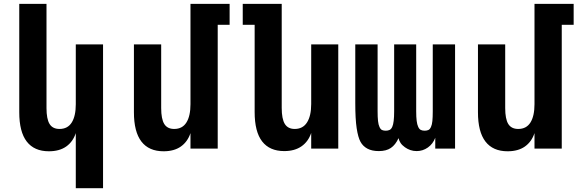

<svg xmlns="http://www.w3.org/2000/svg" viewBox="-20 -780 3050 1008"><path d="M377.9 -81.1Q362.8 -35.6 327.4 -10.7Q292 14.2 236.8 14.2Q159.7 14.2 120.4 -36.9Q81.1 -87.9 81.1 -190.9V-759.8H224.1V-212.9Q224.1 -155.3 240.2 -129.2Q256.3 -103 292.5 -103Q335.4 -103 356.7 -137Q377.9 -170.9 377.9 -232.9V-546.9H521V208H377.9Z M838.9 14.2Q761.7 14.2 722.4 -36.9Q683.1 -87.9 683.1 -190.9V-546.9H826.2V-212.9Q826.2 -155.3 842.3 -129.2Q858.4 -103 894.5 -103Q937.5 -103 958.7 -137Q980 -170.9 980 -232.9V-759.8H1185.5V-649.9H1123V0H980V-81.1Q964.8 -35.6 929.4 -10.7Q894 14.2 838.9 14.2Z M1472.2 13.2Q1395.5 13.2 1356.2 -37.6Q1316.9 -88.4 1316.9 -191.9V-649.9H1254.4V-759.8H1459V-213.9Q1459 -155.8 1475.3 -129.4Q1491.7 -103 1527.3 -103Q1570.3 -103 1592 -137.5Q1613.8 -171.9 1613.8 -233.9V-546.9H1755.9V0H1613.8V-82Q1598.6 -36.6 1562.7 -11.7Q1526.9 13.2 1472.2 13.2Z M1968.8 13.2Q1933.1 13.2 1909.2 0.5Q1885.3 -12.2 1872.6 -35.6Q1859.9 -58.6 1852.5 -106.9Q1845.2 -155.3 1845.2 -238.8V-546.9H1962.4V-195.8Q1962.4 -164.6 1964.6 -144.8Q1966.8 -125 1972.2 -113.8Q1977.5 -101.1 1985.8 -97.4Q1994.1 -93.8 2004.9 -93.8Q2016.6 -93.8 2025.4 -97.9Q2034.2 -102.1 2039.6 -114.7Q2049.3 -136.2 2049.3 -195.8V-546.9H2165V-195.8Q2165 -165 2167.5 -145.5Q2169.9 -126 2175.3 -114.7Q2180.7 -102.1 2189.2 -97.9Q2197.8 -93.8 2209.5 -93.8Q2220.2 -93.8 2228.8 -97.4Q2237.3 -101.1 2242.7 -113.8Q2248 -125 2250 -144.8Q2252 -164.6 2252 -195.8V-546.9H2369.1V0H2265.1V-56.6Q2252.9 -24.4 2226.3 -5.6Q2199.7 13.2 2167.5 13.2Q2149.9 13.2 2134.3 7.8Q2118.7 2.4 2106 -6.8Q2090.8 -17.6 2083 -29.5Q2075.2 -41.5 2072.3 -54.7Q2056.2 -19.5 2032 -3.2Q2007.8 13.2 1968.8 13.2Z M2645 14.2Q2567.9 14.2 2528.6 -36.9Q2489.3 -87.9 2489.3 -190.9V-546.9H2632.3V-212.9Q2632.3 -155.3 2648.4 -129.2Q2664.6 -103 2700.7 -103Q2743.7 -103 2764.9 -137Q2786.1 -170.9 2786.1 -232.9V-759.8H2991.7V-649.9H2929.2V0H2786.1V-81.1Q2771 -35.6 2735.6 -10.7Q2700.2 14.2 2645 14.2Z"/></svg>

Font: Hack
Style: Bold
Weight: 700
Monospace: yes
Designer: Christopher Simpkins
Foundry: Christopher Simpkins
Version: Version 2.017